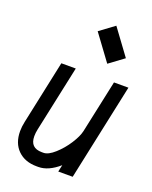

<svg xmlns="http://www.w3.org/2000/svg" viewBox="-145 -842 740 934"><g transform="rotate(20 225.5 -375.5)"><path d="M390.1 -630.4 314 -574.2 216.3 -707 292.5 -763.2ZM105 -157.2Q101.1 -139.2 101.1 -121.6Q101.1 -61 162.1 -61H170.9Q195.3 -61 228.3 -90.6Q261.2 -120.1 286.1 -158.9Q311 -197.8 317.4 -226.1L376 -500H450.7L344.2 0H269.5L277.3 -35.6Q222.2 12.2 170.9 12.2H162.1Q100.6 12.2 64.2 -23.7Q27.8 -59.6 27.8 -121.6Q27.8 -144.5 33.7 -171.9L103.5 -500H178.2Z"/></g></svg>

Font: Anka/Coder Narrow
Style: Italic
Weight: 400
Width: 3
Italic angle: -12°
Monospace: yes
Version: Version 001.100